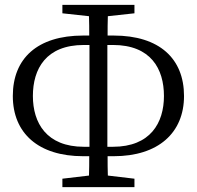

<svg xmlns="http://www.w3.org/2000/svg" viewBox="-20 -762 814 794"><path d="M327 -155C172 -155 116 -254 116 -365C116 -477 170 -576 327 -576H350C350 -514 350 -452 350 -393V-328C350 -270 350 -212 350 -155ZM447 -576C604 -576 658 -477 658 -365C658 -254 602 -155 447 -155H424C424 -213 424 -271 424 -328V-393C424 -452 424 -514 424 -576ZM450 -116C635 -116 741 -213 741 -365C741 -519 640 -615 450 -615H425C425 -642 425 -669 426 -695L536 -707V-742H238V-707L348 -695C349 -669 349 -642 349 -615H324C134 -615 33 -520 33 -365C33 -211 139 -116 324 -116H349C349 -89 349 -62 348 -36L238 -23V12H536V-23L426 -36C425 -62 425 -89 425 -116Z"/></svg>

Font: Source Han Serif
Style: Regular
Weight: 400
Designer: Ryoko NISHIZUKA 西塚涼子 (kana & ideographs); Frank Grießhammer (Latin, Greek & Cyrillic); Wenlong ZHANG 张文龙 (bopomofo); San
Foundry: Adobe Systems Incorporated
Version: Version 1.001;PS 1.001;hotconv 16.6.54;makeotf.lib2.5.65590